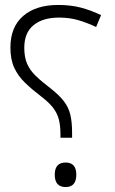

<svg xmlns="http://www.w3.org/2000/svg" viewBox="-20 -744 464 775"><path d="M224 -188V-202Q224 -239 217 -264Q210 -289 193.5 -310Q177 -331 147 -354Q109 -383 81 -410Q53 -437 37.5 -470.5Q22 -504 22 -552Q22 -635 73.5 -679.5Q125 -724 215 -724Q265 -724 305.5 -713.5Q346 -703 388 -683L368 -635Q332 -652 296.5 -662.5Q261 -673 218 -673Q153 -673 115.5 -642.5Q78 -612 78 -551Q78 -513 89.5 -486.5Q101 -460 125 -437Q149 -414 187 -385Q220 -359 238.5 -334.5Q257 -310 264 -280.5Q271 -251 271 -207V-188ZM245 11Q201 11 201 -39Q201 -88 245 -88Q288 -88 288 -39Q288 11 245 11Z"/></svg>

Font: Noto Sans Arabic UI Lt
Style: Regular
Weight: 300
Designer: Monotype Design Team, Nadine Chahine and Nizar Qandah
Foundry: Monotype Imaging Inc.
Version: Version 2.010; ttfautohint (v1.8.4.7-5d5b)